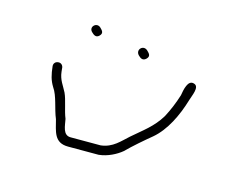

<svg xmlns="http://www.w3.org/2000/svg" viewBox="-53 -417 519 419"><g transform="rotate(15 207.0 -208.0)"><path d="M50 -233C52 -214 55 -202 63 -189C75 -172 78 -144 87 -123C94 -97 96 -72 128 -72H197C217 -74 236 -84 248 -94C264 -110 285 -128 302 -142C328 -164 346 -201 357 -238C360 -249 372 -272 358 -276C343 -281 339 -256 337 -244C331 -225 324 -208 315 -191C298 -163 277 -149 253 -128C237 -114 223 -96 196 -93H128C110 -93 110 -115 107 -129C100 -146 97 -169 90 -184C83 -198 74 -208 72 -226L71 -236C68 -249 49 -246 50 -233ZM226 -304C231 -299 237 -295 244 -302C251 -309 246 -314 241 -319C230 -330 215 -315 226 -304ZM114 -327C119 -322 125 -317 132 -324C139 -331 134 -336 129 -341C119 -351 104 -337 114 -327Z"/></g></svg>

Font: Be Happy
Style: Regular
Weight: 500
Designer: Mew Too
Foundry: Cannot Into Space Fonts
Version: Version 0.9977